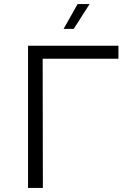

<svg xmlns="http://www.w3.org/2000/svg" viewBox="-20 -925 612 945"><path d="M118 0H191L190 -636H563V-700H118ZM293 -783H343L421 -905H362Z"/></svg>

Font: Chess Sans
Style: Regular
Weight: 400
Designer: Wolf Bōese
Foundry: Wolf Bōese
Version: Version 7.223;Glyphs 3.3 (3306)